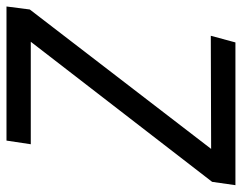

<svg xmlns="http://www.w3.org/2000/svg" viewBox="-102 -632 728 577"><g transform="rotate(-90 261.5 -344.0)"><path d="M3 -70 424 -615H116L127 -688H530L521 -618L102 -73L442 -74L422 0H-7Z"/></g></svg>

Font: Fira Sans Book
Style: Italic
Weight: 350
Italic angle: -8°
Designer: bBox Type GmbH & Carrois Corporate GbR & Edenspiekermann AG
Foundry: bBox Type GmbH & Carrois Corporate GbR & Edenspiekermann AG
Version: Version 4.301